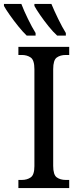

<svg xmlns="http://www.w3.org/2000/svg" viewBox="-62 -951 400 971"><path d="M31 0V-41H48Q75 -41 93.5 -54Q112 -67 112 -111V-601Q112 -647 93.5 -660Q75 -673 48 -673H31V-714H288V-673H271Q243 -673 225 -660Q207 -647 207 -601V-112Q207 -67 225 -54Q243 -41 271 -41H288V0ZM227 -771Q207 -789 184 -817.5Q161 -846 141 -875Q121 -904 112 -921V-931H198Q212 -897 232.5 -855Q253 -813 271 -784V-771ZM73 -771Q54 -789 31 -817.5Q8 -846 -12.5 -875Q-33 -904 -42 -921V-931H46Q59 -897 79.5 -855Q100 -813 118 -784V-771Z"/></svg>

Font: Noto Serif Condensed
Style: Regular
Weight: 400
Width: 3
Designer: Monotype Design Team
Foundry: Monotype Imaging Inc.
Version: Version 2.013; ttfautohint (v1.8.4.7-5d5b)